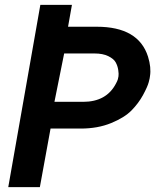

<svg xmlns="http://www.w3.org/2000/svg" viewBox="-20 -770 658 790"><path d="M14 0 146 -750H276L260 -660H378Q550 -660 589 -537Q603 -492 597 -456Q597 -451 592 -432Q587 -413 568.5 -379Q550 -345 521 -315.5Q492 -286 437 -263.5Q382 -241 312 -241H188L144 0ZM204 -351H322Q418 -351 457 -426Q463 -437 465 -444Q466 -447 467.5 -456Q469 -465 466.5 -482Q464 -499 456 -513.5Q448 -528 425.5 -539Q403 -550 369 -550H244Z"/></svg>

Font: Hermit
Style: Bold Italic
Weight: 700
Italic angle: -10°
Designer: Pablo Caro
Version: Version 2.000;PS 002.000;hotconv 1.0.88;makeotf.lib2.5.64775